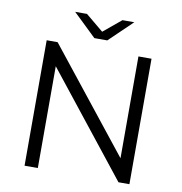

<svg xmlns="http://www.w3.org/2000/svg" viewBox="-93 -968 1000 1055"><g transform="rotate(10 406.5 -440.5)"><path d="M699 -700V0H638L188 -568V0H114V-700H175L626 -132V-700ZM571 -881 442 -757H370L241 -881H307L406 -799L505 -881Z"/></g></svg>

Font: Montserrat-Regular
Style: Regular
Weight: 400
Version: Version 7.200